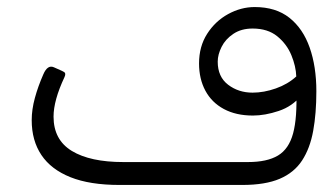

<svg xmlns="http://www.w3.org/2000/svg" viewBox="-20 -525 948 545"><path d="M319 0Q235 0 180 -22Q125 -44 97.5 -85Q70 -126 70 -184Q70 -214 79 -247Q88 -280 103 -314Q115 -342 133 -334L151 -326Q156 -324 162 -320.5Q168 -317 163 -306Q132 -240 132 -194Q132 -128 184 -96.5Q236 -65 330 -65H459V0ZM461 0Q447 0 442.5 -5Q438 -10 438.5 -16.5Q439 -23 439 -28V-44Q439 -59 442.5 -62Q446 -65 461 -65H684Q738 -65 769 -83.5Q800 -102 812 -146.5Q824 -191 821 -269L835 -254Q810 -223 771 -210Q732 -197 698 -197Q650 -197 615.5 -215.5Q581 -234 563 -267.5Q545 -301 545 -345Q545 -393 568 -429Q591 -465 627.5 -485Q664 -505 703 -505Q763 -505 801.5 -474.5Q840 -444 859 -390Q878 -336 878 -266Q878 -203 869 -153.5Q860 -104 837.5 -69.5Q815 -35 774 -17.5Q733 0 668 0ZM697 -262Q729 -262 763 -274Q797 -286 821 -308Q820 -337 807 -368.5Q794 -400 767 -422Q740 -444 697 -444Q665 -444 642.5 -429Q620 -414 609 -392Q598 -370 598 -350Q598 -307 627.5 -284.5Q657 -262 697 -262Z"/></svg>

Font: Rubik Light
Style: Regular
Weight: 300
Designer: Hubert and Fischer
Foundry: Hubert and Fischer
Version: Version 2.300;gftools[0.9.30]